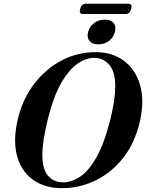

<svg xmlns="http://www.w3.org/2000/svg" viewBox="-20 -990 780 1022"><path d="M494.5 -712.5Q582 -711 642.8 -664Q703.5 -617 726.5 -534Q749.5 -451 724 -341.5Q697.5 -227 634 -147.5Q570.5 -68 484.2 -27.5Q398 13 302.5 11.5Q212 10 150.8 -36.5Q89.5 -83 68.8 -168Q48 -253 78.5 -370Q104.5 -469.5 164.8 -547.2Q225 -625 310 -669.2Q395 -713.5 494.5 -712.5ZM313.5 -19.5Q358.5 -18.5 404.2 -48Q450 -77.5 491.8 -149.8Q533.5 -222 566 -349Q580.5 -407 587 -451.8Q593.5 -496.5 593.5 -530.5Q593.5 -606.5 562.8 -643.5Q532 -680.5 486 -682Q439.5 -683.5 392.5 -650.8Q345.5 -618 305 -546.8Q264.5 -475.5 236 -361.5Q220 -297.5 212.8 -249.8Q205.5 -202 205.5 -167Q205 -91 234.8 -55.8Q264.5 -20.5 313.5 -19.5ZM503 -754Q470.5 -754 456 -772.2Q441.5 -790.5 449 -820Q457 -849 481.2 -867.2Q505.5 -885.5 538 -885.5Q570.5 -885.5 585 -867.2Q599.5 -849 591.5 -820Q584 -790.5 560 -772.2Q536 -754 503 -754ZM406.5 -942.5Q414 -970 436 -970H664Q685.5 -970 678.5 -943Q671 -915.5 649 -915.5H421Q399.5 -915.5 406.5 -942.5Z"/></svg>

Font: Fraunces 72pt SemiBold
Style: Italic
Weight: 600
Italic angle: -16°
Version: Version 1.000;[b76b70a41]